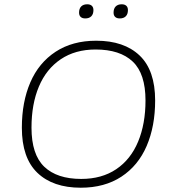

<svg xmlns="http://www.w3.org/2000/svg" viewBox="-20 -868 791 896"><path d="M82 -272Q82 -392 121.5 -483.5Q161 -575 239.5 -626.5Q318 -678 429 -678Q559 -678 631.5 -609Q704 -540 704 -399Q704 -279 664.5 -187Q625 -95 546.5 -43.5Q468 8 357 8Q227 8 154.5 -61.5Q82 -131 82 -272ZM659 -399Q659 -524 599.5 -580.5Q540 -637 426 -637Q331 -637 263.5 -591.5Q196 -546 161.5 -464Q127 -382 127 -272Q127 -147 186.5 -90Q246 -33 359 -33Q455 -33 522.5 -78.5Q590 -124 624.5 -207Q659 -290 659 -399ZM510 -809Q510 -828 520 -838Q530 -848 548 -848Q562 -848 569.5 -841Q577 -834 577 -821Q577 -802 567 -792Q557 -782 539 -782Q525 -782 517.5 -789Q510 -796 510 -809ZM349 -809Q349 -828 359 -838Q369 -848 387 -848Q401 -848 408.5 -841Q416 -834 416 -821Q416 -802 406 -792Q396 -782 378 -782Q364 -782 356.5 -789Q349 -796 349 -809Z"/></svg>

Font: SN Pro Thin
Style: Italic
Weight: 200
Italic angle: -9°
Designer: Tobias Whetton
Foundry: Supernotes
Version: Version 1.003;Glyphs 3.3 (3324)